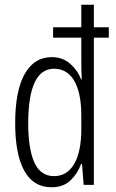

<svg xmlns="http://www.w3.org/2000/svg" viewBox="-20 -780 488 810"><path d="M197 10Q121 10 82.5 -59.5Q44 -129 44 -261Q44 -396 84 -467.5Q124 -539 198 -539Q244 -539 276 -511Q308 -483 322 -445H325Q324 -465 323.5 -482.5Q323 -500 323 -516V-621H204V-665H323V-760H376V-665H439V-621H376V0H333L326 -88H322Q307 -47 277 -18.5Q247 10 197 10ZM208 -37Q263 -37 293 -88.5Q323 -140 323 -236V-293Q323 -387 293.5 -438.5Q264 -490 208 -490Q153 -490 126 -431.5Q99 -373 99 -260Q99 -152 125 -94.5Q151 -37 208 -37Z"/></svg>

Font: Noto Sans Ethiopic ExtraCondensed Light
Style: Regular
Weight: 300
Width: 2
Designer: Monotype Design Team
Foundry: Monotype Imaging Inc.
Version: Version 2.102; ttfautohint (v1.8.4.7-5d5b)